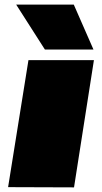

<svg xmlns="http://www.w3.org/2000/svg" viewBox="-20 -810 442 830"><path d="M300 0 15 -1 103 -550H386ZM174 -596 50 -790H299L384 -596Z"/></svg>

Font: Georama ExtraExtended Black
Style: Italic
Weight: 900
Width: 8
Italic angle: -9°
Designer: Jean-Baptiste Levee
Foundry: Production Type
Version: Version 1.000